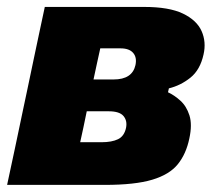

<svg xmlns="http://www.w3.org/2000/svg" viewBox="-27 -520 604 540"><path d="M-7 0Q4.5 -52.5 14.8 -101.8Q25 -151 38.5 -214.5L49 -264Q60 -317 68.5 -357Q77 -397 84.2 -431.2Q91.5 -465.5 99 -500.5H378.5Q448.5 -500.5 487.5 -481.8Q526.5 -463 540 -432.5Q553.5 -402 545.5 -367Q536 -323.5 508.5 -301.5Q481 -279.5 448 -271.5L445.5 -260.5Q463 -252.5 480.2 -237Q497.5 -221.5 505.8 -195.5Q514 -169.5 505.5 -130.5Q496.5 -87 473 -58Q449.5 -29 401 -14.5Q352.5 0 268 0ZM255 -384Q250 -361.5 245.5 -340.8Q241 -320 236 -296.5H292.5Q345 -296.5 354 -337Q358.5 -358.5 347.5 -371.2Q336.5 -384 312 -384ZM198.5 -120H258.5Q287.5 -120 305 -128.5Q322.5 -137 327.5 -160.5Q331.5 -180.5 320.2 -193.8Q309 -207 279 -207H217Q212 -181.5 207.5 -161.2Q203 -141 198.5 -120Z"/></svg>

Font: Commissioner ExtraBold
Style: Italic
Weight: 800
Italic angle: -12°
Designer: Kostas Bartsokas
Foundry: Kostas Bartsokas
Version: Version 1.000; ttfautohint (v1.8.3)